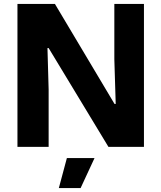

<svg xmlns="http://www.w3.org/2000/svg" viewBox="-20 -749 823 979"><path d="M69 0V-729H260L564 -219H570L563 -447V-729H714V0H533L228 -504H222L228 -293V0ZM280 210 321 57H462L391 210Z"/></svg>

Font: Mona Sans
Style: Bold
Weight: 700
Designer: Deni Anggara
Foundry: GitHub
Version: Version 2.000;Glyphs 3.2.3 (3260)